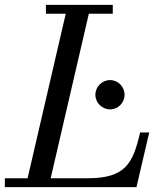

<svg xmlns="http://www.w3.org/2000/svg" viewBox="-65 -770 663 790"><path d="M496.5 0 549 -225H511.5C482 -98 452 -36.5 295 -36.5H143.5L300.5 -713.5H399V-750H124V-713.5H205.5L48.5 -36.5H-45V0ZM327.5 -380C327.5 -347 355 -320 388 -320C421 -320 447.5 -347 447.5 -380C447.5 -413 421 -440.5 388 -440.5C355 -440.5 327.5 -413 327.5 -380Z"/></svg>

Font: Bodoni* 06pt
Style: Italic
Weight: 400
Italic angle: -13°
Version: Version 2.3